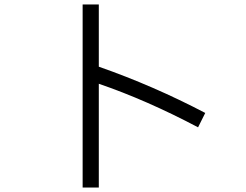

<svg xmlns="http://www.w3.org/2000/svg" viewBox="-20 -805 1096 855"><path d="M862 -238Q633 -359 420 -432V30H348V-785H420V-508Q663 -423 894 -302Z"/></svg>

Font: PlemolJP
Style: Regular
Weight: 400
Monospace: yes
Version: v2.0.4; ttfautohint (v1.8.4.7-5d5b-dirty) -l 6 -r 45 -G 200 